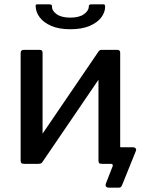

<svg xmlns="http://www.w3.org/2000/svg" viewBox="-20 -762 673 893"><path d="M489 111Q467 111 472 93L504 11Q506 6 503.5 3Q501 0 495 0H456V-77H533V-87Q533 -77 544 -77H599Q606 -77 610.5 -72.5Q615 -68 612 -60L549 96Q546 104 542.5 107.5Q539 111 530 111ZM178 -516V-19Q178 -8 173.5 -4Q169 0 158 0H94Q83 0 79.5 -3.5Q76 -7 76 -16V-515Q76 -530 90 -530H166Q178 -530 178 -516ZM539 -516V-19Q539 -8 534.5 -4Q530 0 519 0H455Q444 0 441 -3.5Q438 -7 438 -16V-515Q438 -530 451 -530H527Q539 -530 539 -516ZM440 -525 502 -485 175 -5 113 -45ZM307 -626Q254 -626 218.5 -641.5Q183 -657 165 -681Q147 -705 146 -731Q145 -737 147 -739.5Q149 -742 153 -742H205Q215 -742 218.5 -740Q222 -738 222 -732Q221 -712 243.5 -696Q266 -680 307 -680ZM307 -626V-680Q348 -680 370.5 -696Q393 -712 393 -732Q393 -738 396.5 -740Q400 -742 409 -742H461Q465 -742 467 -739.5Q469 -737 469 -731Q469 -705 451 -681Q433 -657 397 -641.5Q361 -626 307 -626Z"/></svg>

Font: Libre Franklin Medium
Style: Regular
Weight: 500
Designer: Pablo Impallari, Rodrigo Fuenzalida, Nhung Nguyen
Foundry: Impallari Type
Version: Version 3.000